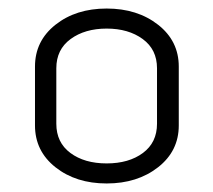

<svg xmlns="http://www.w3.org/2000/svg" viewBox="-20 -729 500 450"><path d="M62 -435V-573Q62 -633 110 -671Q158 -709 230 -709Q302 -709 350.5 -671Q399 -633 399 -573V-435Q399 -375 350.5 -337Q302 -299 230 -299Q158 -299 110 -337Q62 -375 62 -435ZM348 -439V-569Q348 -613 314.5 -637.5Q281 -662 230 -662Q179 -662 145.5 -637.5Q112 -613 112 -569V-439Q112 -395 145 -370.5Q178 -346 230 -346Q282 -346 315 -370.5Q348 -395 348 -439Z"/></svg>

Font: K2D ExtraLight
Style: Regular
Weight: 275
Designer: Katatrad Aksorn Co.,Ltd.
Foundry: Cadson Demak Co.,Ltd.
Version: Version 1.000; ttfautohint (v1.6)